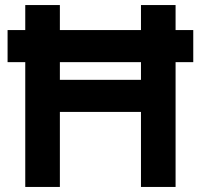

<svg xmlns="http://www.w3.org/2000/svg" viewBox="-20 -740 795 760"><path d="M217 0V-297H538V0H675V-494H745V-621H675V-720H538V-621H217V-720H80V-621H10V-494H80V0ZM217 -494H538V-424H217Z"/></svg>

Font: Vela Sans ExtBd
Style: Regular
Weight: 800
Designer: Principal design: Mikhail Sharanda - project Manrope.
Design modification: Ravid Balaliev
Foundry: Mikhail Sharanda
Version: Version 1.001